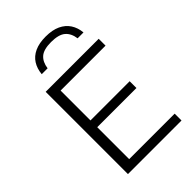

<svg xmlns="http://www.w3.org/2000/svg" viewBox="-234 -889 982 982"><g transform="rotate(-45 257.0 -397.5)"><path d="M90.5 0V-595H474V-545.5H149V-49.5H478V0ZM128.5 -280.5V-329.5H432.5V-280.5ZM140 -673Q143.5 -710.5 160.8 -737.8Q178 -765 210.2 -780Q242.5 -795 290 -795Q338 -795 370.5 -779.8Q403 -764.5 420.8 -737.2Q438.5 -710 442 -673H399.5Q394 -713.5 369.2 -734.5Q344.5 -755.5 290 -755.5Q236 -755.5 212 -734.5Q188 -713.5 182.5 -673Z"/></g></svg>

Font: Encode Sans SC Light
Style: Regular
Weight: 300
Version: Version 3.002